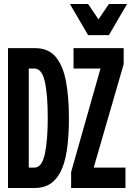

<svg xmlns="http://www.w3.org/2000/svg" viewBox="-20 -941 656 961"><path d="M20 0V-700H156Q223 -700 259.8 -655Q296.5 -610 310.8 -531Q325 -452 325 -350Q325 -279 318.2 -215.5Q311.5 -152 293.2 -103.8Q275 -55.5 241 -27.8Q207 0 152 0ZM124 -102H152Q189.5 -102 204.2 -169.5Q219 -237 219 -350Q219 -468.5 204.2 -533.2Q189.5 -598 152 -598H124ZM336 0V-80L483 -598H348V-700H599V-620L449 -102H608V0ZM421 -765 330 -921H421L473 -844L525 -921H616L525 -765Z"/></svg>

Font: Overpass Mono
Style: Bold
Weight: 700
Monospace: yes
Designer: Delve Withrington, Dave Bailey
Foundry: Delve Fonts LLC
Version: Version 4.000